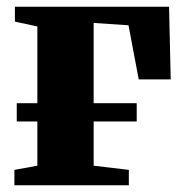

<svg xmlns="http://www.w3.org/2000/svg" viewBox="-20 -553 546 573"><path d="M23 0V-46L91.5 -58.5V-474L24.5 -488.5V-533H484.5L489.5 -316H394L363.5 -477.5L259.5 -484.5V-58.5L364.5 -46V0ZM30 -245H388V-190.5H30Z"/></svg>

Font: Merriweather 72pt Black
Style: Regular
Weight: 900
Version: Version 2.100